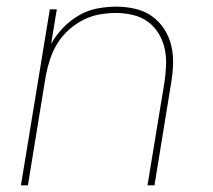

<svg xmlns="http://www.w3.org/2000/svg" viewBox="-20 -558 640 578"><path d="M43 0 130 -530H151L134 -426Q149 -453 170.5 -475Q192 -497 218 -512Q244 -527 273 -532.5Q302 -538 330 -538Q359 -538 387 -531.5Q415 -525 437 -509.5Q459 -494 474 -471Q489 -448 495.5 -421Q502 -394 501 -365Q500 -336 495 -307L445 0H424L475 -310Q479 -336 480 -362Q481 -388 475.5 -412.5Q470 -437 457 -458Q444 -479 424.5 -493Q405 -507 380 -513Q355 -519 329 -519Q305 -519 279.5 -514.5Q254 -510 230.5 -498Q207 -486 187 -468Q167 -450 153 -427.5Q139 -405 131 -380.5Q123 -356 118 -331L64 0Z"/></svg>

Font: Iosevka Curly Thin Extended
Style: Italic
Weight: 100
Width: 7
Italic angle: -9°
Monospace: yes
Designer: Belleve Invis
Foundry: Belleve Invis
Version: Version 11.1.0; ttfautohint (v1.8.3)